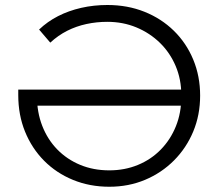

<svg xmlns="http://www.w3.org/2000/svg" viewBox="-20 -726 857 753"><path d="M408.6 6.4Q331.9 6.4 266.5 -20.4Q201 -47.2 152.9 -95.7Q104.8 -144.3 78.2 -209.7Q51.6 -275.1 51.6 -352.8V-374.7H700.6V-311.5H100.5L124.9 -350Q124.9 -285.8 145.7 -232.4Q166.5 -179 204.5 -140Q242.5 -101 294.3 -79.5Q346.1 -57.9 408.6 -57.9Q469.3 -57.9 520.9 -79.2Q572.5 -100.4 610.6 -139.4Q648.7 -178.4 669.9 -231Q691.1 -283.5 691.1 -346.2V-353.3Q691.1 -414.6 669 -466.9Q646.9 -519.2 607.2 -558Q567.5 -596.7 514.8 -618.6Q462.1 -640.4 400.8 -640.4Q359 -640.4 319 -631.8Q279.1 -623.2 243.4 -605.2Q207.8 -587.2 177.2 -558.8L133.3 -610.1Q165.9 -641.3 207.6 -662.7Q249.3 -684 298.4 -695.2Q347.6 -706.4 401.4 -706.4Q480.1 -706.4 546.4 -679.9Q612.8 -653.4 661.9 -605.3Q710.9 -557.3 737.9 -492.2Q764.9 -427.1 764.9 -351Q764.9 -275.2 737.9 -210.3Q710.9 -145.5 662.4 -96.8Q613.8 -48 549.1 -20.8Q484.4 6.4 408.6 6.4Z"/></svg>

Font: Montserrat Thin
Style: Regular
Weight: 100
Designer: Julieta Ulanovsky
Foundry: Julieta Ulanovsky
Version: Version 9.000